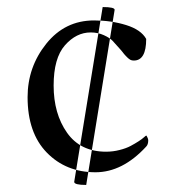

<svg xmlns="http://www.w3.org/2000/svg" viewBox="-20 -483 493 547"><path d="M272.5 -462.9Q306.6 -462.9 306.6 -455.1L225.6 43.9Q191.4 43.9 191.4 35.2ZM248 -424.8Q165 -424.8 111.8 -358.4Q58.6 -292 58.6 -206.1Q58.6 -104.5 113.3 -48.3Q168 7.8 252 7.8Q329.1 7.8 396.5 -65.4Q402.3 -71.3 402.3 -83Q402.3 -85.9 400.9 -89.4Q399.4 -92.8 398.4 -94.7Q397.5 -96.7 396.5 -96.7Q395.5 -96.7 390.1 -91.8Q384.8 -86.9 375 -80.6Q365.2 -74.2 352.5 -67.4Q339.8 -60.5 320.8 -55.7Q301.8 -50.8 282.2 -50.8Q209 -50.8 170.9 -105Q132.8 -159.2 132.8 -239.3Q132.8 -317.4 165 -354Q197.3 -390.6 238.3 -390.6Q258.8 -390.6 275.9 -382.8Q293 -375 300.8 -366.7Q308.6 -358.4 323.2 -341.8Q325.2 -339.8 328.6 -335.4Q332 -331.1 333.5 -329.1Q335 -327.1 338.4 -323.7Q341.8 -320.3 343.3 -318.8Q344.7 -317.4 347.2 -315.4Q349.6 -313.5 351.6 -312.5Q353.5 -311.5 356 -311Q358.4 -310.5 361.3 -310.5Q396.5 -310.5 396.5 -372.1Q381.8 -398.4 339.4 -411.6Q296.9 -424.8 248 -424.8Z"/></svg>

Font: Crimson Text
Style: Regular
Weight: 400
Version: Version 0.13